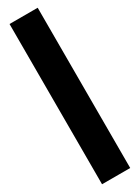

<svg xmlns="http://www.w3.org/2000/svg" viewBox="-252 -830 721 992"><g transform="rotate(-30 109.0 -334.0)"><path d="M25 -812H193V144H25Z"/></g></svg>

Font: Readiness
Style: Bold
Weight: 700
Designer: Katatrad Team
Foundry: CadsonDemak
Version: Version 1.00;January 16, 2020;FontCreator 12.0.0.2550 64-bit